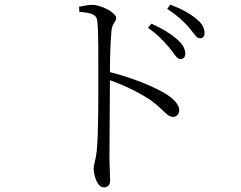

<svg xmlns="http://www.w3.org/2000/svg" viewBox="-20 -767 1040 828"><path d="M709 -563C731 -537 742 -512 758 -512C771 -512 779 -521 779 -535C779 -556 768 -577 742 -599C718 -620 682 -643 633 -665L618 -647C662 -617 687 -588 709 -563ZM792 -652C815 -626 826 -602 842 -602C855 -602 862 -609 862 -625C862 -646 852 -666 825 -687C801 -707 765 -728 715 -747L701 -729C745 -700 769 -677 792 -652ZM321 -738 322 -716C377 -711 397 -705 400 -674C405 -623 404 -518 404 -438C404 -358 405 -188 397 -114C393 -77 384 -60 384 -39C384 -14 399 41 427 41C445 41 455 31 455 10C455 -7 453 -36 452 -79L454 -421C525 -396 583 -366 631 -334C687 -293 700 -263 726 -263C744 -263 753 -277 753 -292C753 -317 727 -341 700 -359C645 -394 549 -432 454 -456C454 -509 456 -587 461 -637C465 -669 481 -672 481 -690C481 -711 418 -746 378 -746C362 -746 346 -743 321 -738Z"/></svg>

Font: Kiri Minchoo Light
Style: Regular
Weight: 300
Designer: Ryoko NISHIZUKA 西塚涼子 (kana & ideographs); Frank Grießhammer (Latin, Greek & Cyrillic);
akenotsuki.com/eyeben/fonts/ (U+
Foundry: Adobe
akenotsuki.com/eyeben/fonts/
Version: Version 4.002;hotconv 1.0.119;makeotfexe 2.5.65604